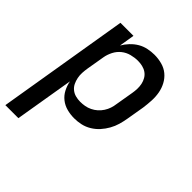

<svg xmlns="http://www.w3.org/2000/svg" viewBox="-209 -662 1011 1011"><g transform="rotate(45 296.5 -156.5)"><path d="M-7 215 115 -520H212L198 -434Q210 -455 228 -474Q246 -493 267.5 -505.5Q289 -518 313.5 -523Q338 -528 361 -528Q390 -528 417.5 -520.5Q445 -513 465.5 -496Q486 -479 499 -455Q512 -431 517 -403.5Q522 -376 520.5 -347Q519 -318 515 -289L498 -189Q494 -165 487 -140.5Q480 -116 467 -93Q454 -70 436.5 -50.5Q419 -31 396 -17Q373 -3 348 2.5Q323 8 298 8Q270 8 243.5 1Q217 -6 196 -22.5Q175 -39 162.5 -63Q150 -87 145 -114L90 215ZM259 -76Q276 -76 293 -79Q310 -82 326.5 -90Q343 -98 356.5 -110Q370 -122 380 -137.5Q390 -153 395.5 -169.5Q401 -186 403 -203L420 -303Q423 -320 423.5 -337.5Q424 -355 420.5 -371.5Q417 -388 408.5 -402.5Q400 -417 386.5 -426.5Q373 -436 356 -440Q339 -444 322 -444Q298 -444 273 -437.5Q248 -431 228 -415Q208 -399 196 -375.5Q184 -352 180 -328L163 -228Q160 -210 159 -191.5Q158 -173 161.5 -155.5Q165 -138 172.5 -122.5Q180 -107 193.5 -96Q207 -85 224 -80.5Q241 -76 259 -76Z"/></g></svg>

Font: Iosevka Md Ex Obl
Style: Regular
Weight: 500
Width: 7
Italic angle: -9°
Monospace: yes
Designer: Belleve Invis
Foundry: Belleve Invis
Version: Version 32.5.0; ttfautohint (v1.8.4)